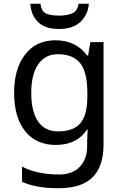

<svg xmlns="http://www.w3.org/2000/svg" viewBox="-20 -760 655 1020"><path d="M275 -546Q328 -546 370.5 -526Q413 -506 443 -465H448L460 -536H530V9Q530 124 471.5 182Q413 240 290 240Q172 240 97 206V125Q176 167 295 167Q364 167 403.5 126.5Q443 86 443 16V-5Q443 -17 444 -39.5Q445 -62 446 -71H442Q388 10 276 10Q172 10 113.5 -63Q55 -136 55 -267Q55 -395 113.5 -470.5Q172 -546 275 -546ZM287 -472Q220 -472 183 -418.5Q146 -365 146 -266Q146 -167 182.5 -114.5Q219 -62 289 -62Q370 -62 407 -105.5Q444 -149 444 -246V-267Q444 -377 406 -424.5Q368 -472 287 -472ZM452 -740Q447 -680 406.5 -643Q366 -606 294 -606Q220 -606 182.5 -642.5Q145 -679 141 -740H195Q200 -699 225 -688Q250 -677 296 -677Q335 -677 363.5 -689Q392 -701 397 -740Z"/></svg>

Font: Noto Sans Mayan Numerals
Style: Regular
Weight: 400
Designer: Monotype Design Team
Foundry: Monotype Imaging Inc.
Version: Version 2.001; ttfautohint (v1.8.4.7-5d5b)